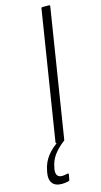

<svg xmlns="http://www.w3.org/2000/svg" viewBox="-167 -694 487 930"><g transform="rotate(-15 76.5 -229.0)"><path d="M49 0Q42 0 43 -7L145 -649Q146 -655 152 -655H183Q190 -655 189 -649L87 -7Q86 0 79 0ZM21 197Q-12 197 -26 178Q-40 159 -34 126L-32 116Q-25 77 -0.5 45Q24 13 67 -13L84 -2Q49 25 30 52Q11 79 6 111L4 120Q-1 160 32 160Q40 160 46.5 158.5Q53 157 59 156Q66 154 65 162L61 185Q60 192 54 193Q47 195 38.5 196Q30 197 21 197Z"/></g></svg>

Font: Sofia Sans Condensed Light
Style: Italic
Weight: 300
Italic angle: -9°
Version: Version 4.100